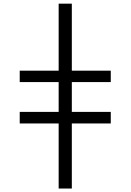

<svg xmlns="http://www.w3.org/2000/svg" viewBox="-20 -830 727 1069"><path d="M89.8 -142.6V-207H306.6V-373H89.8V-436.5H306.6V-809.6H379.9V-436.5H596.7V-373H379.9V-207H596.7V-142.6H379.9V219.7H306.6V-142.6Z"/></svg>

Font: GenEi M Gothic v2 Regular
Style: Regular
Weight: 400
Version: Version 2.0